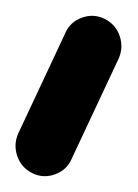

<svg xmlns="http://www.w3.org/2000/svg" viewBox="-69 -98 175 244"><path d="M64 -74Q78 -67 83 -52.5Q88 -38 82 -24Q67 8 52 40Q37 72 22 104Q22 104 22 104Q22 104 22 104Q16 118 1 123.5Q-14 129 -28 122Q-42 115 -47 100.5Q-52 86 -46 72Q-31 40 -16 8Q-1 -24 14 -56Q20 -70 35 -75.5Q50 -81 64 -74Z"/></svg>

Font: FRB American Cursive Guidelines Arrows Extrabold
Style: Bold Italic
Weight: 800
Italic angle: -25°
Version: Version 2.0;Modular Font Editor K font №1